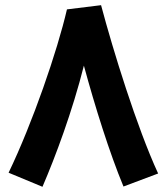

<svg xmlns="http://www.w3.org/2000/svg" viewBox="-20 -699 640 737"><path d="M143 18C193 -98 258 -272 302 -447C345 -289 400 -113 454 17L587 -33C505 -211 414 -506 368 -679H367L237 -663C200 -503 105 -227 13 -36Z"/></svg>

Font: Noto Sans Arabic UI SmCn
Style: Bold
Weight: 700
Width: 4
Designer: Monotype Design Team, Nadine Chahine and Nizar Qandah
Foundry: Monotype Imaging Inc.
Version: Version 2.010